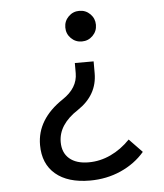

<svg xmlns="http://www.w3.org/2000/svg" viewBox="-52 -573 689 805"><g transform="rotate(-5 293.0 -170.5)"><path d="M294.9 185.5Q201.7 185.5 150.1 141.8Q98.6 98.1 98.6 19Q98.6 -89.4 210 -163.6Q273.9 -206.1 273.9 -268.1V-311H353V-261.2Q353 -169.4 269.5 -113.8Q186 -59.6 186 14.2Q186 59.1 214.8 84Q243.7 108.9 295.9 108.9Q343.8 108.9 388.7 87.9Q433.6 66.9 470.7 28.3L525.4 85Q484.9 132.3 424.8 158.9Q364.7 185.5 294.9 185.5ZM311.5 -527.3Q338.4 -527.3 357.2 -508.5Q376 -489.7 376 -462.9Q376 -436 357.2 -417.2Q338.4 -398.4 311.5 -398.4Q284.7 -398.4 265.9 -417.2Q247.1 -436 247.1 -462.9Q247.1 -489.7 265.9 -508.5Q284.7 -527.3 311.5 -527.3Z"/></g></svg>

Font: Cascadia Code NF SemiLight
Style: Regular
Weight: 350
Monospace: yes
Designer: Aaron Bell
Foundry: Saja Typeworks
Version: Version 2404.023; ttfautohint (v1.8.4)